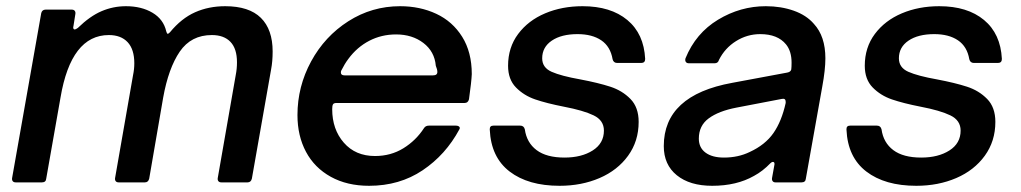

<svg xmlns="http://www.w3.org/2000/svg" viewBox="-20 -588 3292 619"><path d="M129 -12Q128 0 115 0H31Q24 0 21 -4Q18 -8 19 -14L113 -546Q116 -557 127 -557H211Q218 -557 221 -553Q224 -549 223 -543L217 -505L216 -500Q216 -493 221 -493Q224 -493 231 -498Q270 -536 307.5 -552Q345 -568 386 -568Q436 -568 471.5 -547Q507 -526 516 -487Q518 -479 521 -479Q523 -479 528 -484Q565 -529 609 -548.5Q653 -568 706 -568Q783 -568 821 -530.5Q859 -493 859 -422Q859 -390 854 -364L792 -12Q789 0 778 0H694Q687 0 684 -4Q681 -8 682 -14L740 -346Q744 -366 744 -387Q744 -431 723 -453Q702 -475 663 -475Q596 -475 559.5 -421.5Q523 -368 506 -273L461 -12Q458 0 447 0H363Q356 0 353 -4Q350 -8 351 -14L409 -346Q413 -365 413 -384Q413 -429 391.5 -452Q370 -475 331 -475Q209 -475 175 -273Z M939 -217Q939 -309 983 -390Q1027 -471 1103 -519.5Q1179 -568 1270 -568Q1334 -568 1386.5 -543.5Q1439 -519 1470 -469.5Q1501 -420 1501 -349Q1500 -325 1492 -268Q1489 -256 1478 -256H1065Q1056 -256 1053.5 -251.5Q1051 -247 1051 -236Q1051 -171 1088.5 -128Q1126 -85 1189 -85Q1240 -85 1280.5 -110Q1321 -135 1347 -175Q1352 -183 1363 -183H1449Q1457 -183 1460.5 -179.5Q1464 -176 1461 -171Q1417 -89 1342.5 -39Q1268 11 1170 11Q1099 11 1046.5 -18Q994 -47 966.5 -98.5Q939 -150 939 -217ZM1376 -345Q1390 -345 1390 -356Q1390 -364 1385 -376Q1381 -422 1345 -449.5Q1309 -477 1257 -477Q1210 -477 1170.5 -456.5Q1131 -436 1103 -398Q1091 -382 1080 -360Q1079 -358 1079 -354Q1079 -345 1091 -345Z M1559 -170V-172Q1559 -183 1571 -183H1657Q1669 -183 1672 -171Q1678 -128 1710 -104Q1742 -80 1800 -80Q1855 -80 1891 -103Q1927 -126 1927 -167Q1927 -200 1894 -216Q1861 -232 1798 -244Q1742 -255 1705.5 -267.5Q1669 -280 1643.5 -306Q1618 -332 1618 -376Q1618 -435 1650.5 -478.5Q1683 -522 1737.5 -545Q1792 -568 1858 -568Q1949 -568 2002.5 -523.5Q2056 -479 2060 -398Q2060 -385 2047 -385H1970Q1958 -385 1955 -397Q1948 -438 1918.5 -458Q1889 -478 1842 -478Q1790 -478 1759 -457Q1728 -436 1728 -400Q1728 -370 1758.5 -356.5Q1789 -343 1851 -332Q1909 -321 1947.5 -308.5Q1986 -296 2012.5 -269Q2039 -242 2039 -195Q2039 -133 2005 -86Q1971 -39 1913 -14Q1855 11 1784 11Q1683 11 1623 -35Q1563 -81 1559 -170Z M2120 -117Q2120 -281 2341 -321L2518 -354Q2529 -356 2531 -364Q2532 -372 2532 -386Q2532 -423 2514 -445Q2487 -478 2431 -478Q2389 -478 2353 -455.5Q2317 -433 2298 -395Q2295 -384 2284 -384H2201Q2194 -384 2191 -388.5Q2188 -393 2190 -400Q2223 -481 2295 -524.5Q2367 -568 2449 -568Q2498 -568 2539 -553.5Q2580 -539 2604 -511Q2641 -471 2641 -400Q2641 -363 2631 -309L2578 -12Q2577 0 2564 0H2480Q2474 0 2471 -4Q2468 -8 2469 -14L2476 -53L2477 -59Q2477 -66 2472 -66Q2468 -66 2464 -62Q2439 -36 2411 -21Q2355 11 2276 11Q2204 11 2162 -23Q2120 -57 2120 -117ZM2397 -98Q2447 -121 2473.5 -159Q2500 -197 2513 -256V-260Q2513 -272 2500 -269L2354 -241Q2297 -230 2265 -206.5Q2233 -183 2233 -141Q2233 -112 2254.5 -96Q2276 -80 2314 -80Q2360 -80 2397 -98Z M2709 -170V-172Q2709 -183 2721 -183H2807Q2819 -183 2822 -171Q2828 -128 2860 -104Q2892 -80 2950 -80Q3005 -80 3041 -103Q3077 -126 3077 -167Q3077 -200 3044 -216Q3011 -232 2948 -244Q2892 -255 2855.5 -267.5Q2819 -280 2793.5 -306Q2768 -332 2768 -376Q2768 -435 2800.5 -478.5Q2833 -522 2887.5 -545Q2942 -568 3008 -568Q3099 -568 3152.5 -523.5Q3206 -479 3210 -398Q3210 -385 3197 -385H3120Q3108 -385 3105 -397Q3098 -438 3068.5 -458Q3039 -478 2992 -478Q2940 -478 2909 -457Q2878 -436 2878 -400Q2878 -370 2908.5 -356.5Q2939 -343 3001 -332Q3059 -321 3097.5 -308.5Q3136 -296 3162.5 -269Q3189 -242 3189 -195Q3189 -133 3155 -86Q3121 -39 3063 -14Q3005 11 2934 11Q2833 11 2773 -35Q2713 -81 2709 -170Z"/></svg>

Font: Open Sauce Two Medium Italic
Style: Regular
Weight: 500
Italic angle: -10°
Designer: Alfredo Marco Pradil
Foundry: Creative Sauce Fz LLC
Version: Version 1.477